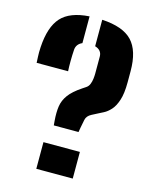

<svg xmlns="http://www.w3.org/2000/svg" viewBox="-121 -889 761 967"><g transform="rotate(15 260.0 -405.5)"><path d="M192 -234 190 -258Q186.5 -300 191.2 -332.5Q196 -365 216.8 -393.2Q237.5 -421.5 282 -451L300 -463Q311.5 -470.5 317 -484.2Q322.5 -498 324.2 -513Q326 -528 326 -540V-629Q326 -645.5 316.8 -656.8Q307.5 -668 290 -673V-811Q399.5 -805 447.2 -754.8Q495 -704.5 495 -598Q495 -596 495 -587Q495 -578 495 -565.5Q495 -553 495 -540Q495 -481 483.2 -445.8Q471.5 -410.5 454.2 -391.8Q437 -373 419 -363.8Q401 -354.5 388 -348L361 -334Q338 -322 333.5 -301.2Q329 -280.5 325 -258L321 -234ZM27 -516Q26 -537 25.5 -548.8Q25 -560.5 25 -570.8Q25 -581 26 -598Q32.5 -704.5 77.8 -754.5Q123 -804.5 224 -811V-671.5Q209.5 -665.5 201.2 -654.5Q193 -643.5 192 -629Q190 -600 189.8 -569.2Q189.5 -538.5 191 -516ZM163.5 0V-139H353.5V0Z"/></g></svg>

Font: Big Shoulders Stencil Text Thin Black
Style: Regular
Weight: 900
Version: Version 2.001